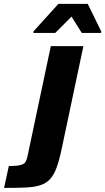

<svg xmlns="http://www.w3.org/2000/svg" viewBox="-127 -741 526 961"><path d="M-106.6 199.6 -82.8 89.9Q-41.4 89.9 -22.9 84.7Q-4.3 79.4 1.8 67.7Q7.9 55.9 11.5 37.2L127.3 -510H290.4L181.9 3.2Q169.7 61.2 156.2 98Q142.7 134.9 123.5 155.6Q104.3 176.4 74.6 186Q45 195.6 0.7 197.6Q-43.6 199.6 -106.6 199.6ZM40.1 -576.3 40.5 -583.8 165.2 -721.5H312.3L379.6 -583.8L379.2 -576.3H282.3L231 -657.9L149.5 -576.3Z"/></svg>

Font: Saira Thin
Style: Italic
Weight: 100
Italic angle: -12°
Designer: Hector Gatti with collaboration of the Omnibus-Type team
Foundry: Omnibus-Type
Version: Version 1.101